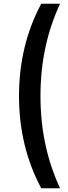

<svg xmlns="http://www.w3.org/2000/svg" viewBox="-20 -800 362 1020"><path d="M199 -780H299Q195 -557 195 -290Q195 -23 299 200H199Q81 -21 81 -290Q81 -559 199 -780Z"/></svg>

Font: Renner* Medium
Style: Medium
Weight: 500
Version: Version 003.000 ; ttfautohint (v0.97) -l 8 -r 50 -G 200 -x 1